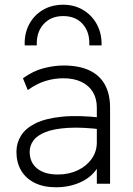

<svg xmlns="http://www.w3.org/2000/svg" viewBox="-20 -777 564 812"><path d="M216.5 15Q164 15 126.5 -3.8Q89 -22.5 69.2 -56.2Q49.5 -90 49.5 -135Q49.5 -172 68.8 -203.2Q88 -234.5 130.5 -255.5Q173 -276.5 242.5 -283.5Q312 -290.5 412.5 -279L415.5 -229Q327 -240 267.2 -236.2Q207.5 -232.5 172 -218.2Q136.5 -204 121 -182.2Q105.5 -160.5 105.5 -135Q105.5 -90 137 -64.5Q168.5 -39 224.5 -39Q271.5 -39 308.8 -56.8Q346 -74.5 367.8 -105.2Q389.5 -136 389.5 -175V-322Q389.5 -360.5 372.5 -388.2Q355.5 -416 323.8 -431Q292 -446 247.5 -446Q209.5 -446 172 -434.5Q134.5 -423 97.5 -396L77 -446Q120 -477 164.5 -488.5Q209 -500 248.5 -500Q314 -500 357.8 -479.5Q401.5 -459 423.5 -419.2Q445.5 -379.5 445.5 -322V0H389.5V-63Q363.5 -25 317.5 -5Q271.5 15 216.5 15ZM84.5 -585Q82.5 -634.5 103 -673.5Q123.5 -712.5 161 -734.8Q198.5 -757 247.5 -757Q295 -757 332.2 -734.5Q369.5 -712 390.2 -673Q411 -634 409.5 -585H357.5Q360.5 -640.5 330.2 -674.8Q300 -709 247.5 -709Q195 -709 164.2 -674.8Q133.5 -640.5 135.5 -585Z"/></svg>

Font: Geologica Thin
Style: Regular
Weight: 100
Version: Version 1.010;gftools[0.9.28]